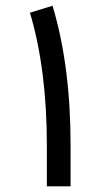

<svg xmlns="http://www.w3.org/2000/svg" viewBox="-20 -658 373 676"><path d="M228.5 -146C228.5 -333 207.5 -496.6 165 -637.7L85.4 -613.3C125 -480.5 145 -324.7 145 -146.5V-2H228.5Z"/></svg>

Font: Shabnam
Style: Regular
Weight: 400
Foundry: DejaVu fonts team - Redesigned by Saber Rastikerdar - Based on Vazir font
Version: Version 5.0.1